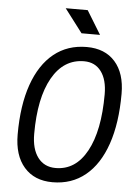

<svg xmlns="http://www.w3.org/2000/svg" viewBox="-60 -939 706 994"><g transform="rotate(5 293.0 -442.5)"><path d="M250.5 9.8Q156.2 9.8 103 -51.3Q49.8 -112.3 49.8 -221.2Q49.8 -372.6 87.6 -480.5Q125.5 -588.4 196.5 -645.8Q267.6 -703.1 367.2 -703.1Q461.9 -703.1 514.6 -643.6Q567.4 -584 567.4 -477.5Q567.4 -324.7 529.8 -215.6Q492.2 -106.4 421.1 -48.3Q350.1 9.8 250.5 9.8ZM260.3 -64.9Q364.3 -64.9 422.4 -171.4Q480.5 -277.8 480.5 -467.3Q480.5 -543 448.7 -585.7Q417 -628.4 359.9 -628.4Q253.9 -628.4 194.3 -523.4Q134.8 -418.5 134.8 -231.4Q134.8 -152.8 168 -108.9Q201.2 -64.9 260.3 -64.9ZM333.5 -771.5 240.7 -893.6H355L429.7 -771.5Z"/></g></svg>

Font: Cascadia Code NF SemiLight
Style: Italic
Weight: 350
Italic angle: -10°
Monospace: yes
Designer: Aaron Bell
Foundry: Saja Typeworks
Version: Version 2404.023; ttfautohint (v1.8.4)